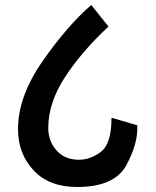

<svg xmlns="http://www.w3.org/2000/svg" viewBox="-20 -730 622 768"><path d="M173 -218Q173 -166 206 -128.5Q239 -91 296 -91Q342 -91 384 -123Q426 -155 426 -259L529 -229Q533 -157 485.5 -69.5Q438 18 289 18Q176 18 114 -49Q52 -116 52 -213Q52 -345 151.5 -487Q251 -629 345 -710L414 -624Q303 -520 238 -418.5Q173 -317 173 -218Z"/></svg>

Font: Palanquin SemiBold
Style: Regular
Weight: 600
Designer: Pria Ravichandran
Version: Version 1.0.4